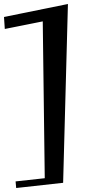

<svg xmlns="http://www.w3.org/2000/svg" viewBox="-168 -762 518 961"><path d="M148 153 172 -742 -148 -677 -144 -617 46 -655 56 130 -90 146 -87 179Z"/></svg>

Font: Gamestation Warped
Style: Regular
Weight: 400
Designer: Jonas Hecksher
Foundry: Jonas Hecksher, Playtypeª, e-types AS
Version: Version 1.003